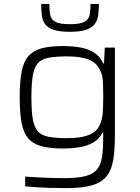

<svg xmlns="http://www.w3.org/2000/svg" viewBox="-20 -754 718 984"><path d="M322 210Q283 210 243 209Q203 208 167.5 205.5Q132 203 109 201V151Q139 153 175 155Q211 157 245.5 158Q280 159 309 159Q376 159 416 149Q456 139 476 116Q496 93 502.5 51.5Q509 10 509 -53V-74H505Q490 -44 462.5 -26.5Q435 -9 395 -1Q355 7 302 7Q235 7 191.5 -5Q148 -17 124 -45.5Q100 -74 90.5 -125Q81 -176 81 -255Q81 -333 90.5 -384.5Q100 -436 124.5 -465Q149 -494 192 -506Q235 -518 303 -518Q346 -518 387 -511.5Q428 -505 460 -486Q492 -467 509 -429H513L517 -510H569V-65Q569 12 560.5 64.5Q552 117 526.5 149Q501 181 452 195.5Q403 210 322 210ZM326 -46Q394 -46 434.5 -62Q475 -78 491 -113Q504 -141 506.5 -175.5Q509 -210 509 -255Q509 -300 507.5 -334.5Q506 -369 493 -394Q475 -433 434 -449Q393 -465 326 -465Q266 -465 229 -458Q192 -451 173.5 -429.5Q155 -408 148 -366Q141 -324 141 -255Q141 -186 148 -144.5Q155 -103 173.5 -81.5Q192 -60 229 -53Q266 -46 326 -46ZM338 -591Q284 -591 254 -601.5Q224 -612 210.5 -631.5Q197 -651 194 -677Q191 -703 191 -734H233Q233 -701 237.5 -677.5Q242 -654 264 -642Q286 -630 338 -630Q390 -630 412.5 -642Q435 -654 439.5 -677.5Q444 -701 444 -734H487Q487 -703 483.5 -677Q480 -651 466 -631.5Q452 -612 422 -601.5Q392 -591 338 -591Z"/></svg>

Font: Saira Expanded Light
Style: Regular
Weight: 300
Width: 7
Designer: Hector Gatti with collaboration of the Omnibus-Type team
Foundry: Omnibus-Type
Version: Version 1.101